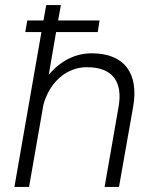

<svg xmlns="http://www.w3.org/2000/svg" viewBox="-20 -740 610 760"><path d="M37 0H95L152 -326C177 -416 244 -474 324 -474C423 -474 468 -419 449 -315L394 0H451L507 -317C530 -448 474 -529 343 -529C280 -529 221 -501 173 -444L202 -613H367L374 -659H210L221 -720H163L152 -659H88L80 -613H144Z"/></svg>

Font: Fixel Text 20240404 Light
Style: Italic
Weight: 300
Width: 4
Italic angle: -10°
Designer: AlfaBravo + MacPaw
Foundry: Kyrylo Tkachov, Marchela Mozhyna, Serhii Makarenko, Maria Weinstein, Zakhar Kryvoshyya
Version: Version 1.211;Glyphs 3.2 (3225)